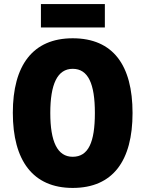

<svg xmlns="http://www.w3.org/2000/svg" viewBox="-20 -913 714 943"><path d="M495 -893H181V-778H495ZM631 -358C631 -593 535 -725 337 -725C141 -725 43 -592 43 -359C43 -124 142 10 337 10C535 10 631 -124 631 -358ZM227 -358C227 -500 262 -575 337 -575C413 -575 446 -502 446 -358C446 -214 414 -143 337 -143C262 -143 227 -217 227 -358Z"/></svg>

Font: Noto Sans Gurmukhi Condensed Black
Style: Regular
Weight: 900
Width: 3
Designer: Jelle Bosma - Monotype Design Team
Foundry: Monotype Imaging Inc.
Version: Version 2.004